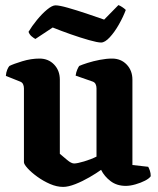

<svg xmlns="http://www.w3.org/2000/svg" viewBox="-20 -730 620 754"><path d="M228 4Q203 4 176.5 -7.5Q150 -19 126.5 -36Q103 -53 88.5 -69Q74 -85 74 -93V-383Q74 -392 70.5 -399.5Q67 -407 58 -410L3 -432Q4 -446 8.5 -456.5Q13 -467 17 -471Q33 -479 67.5 -489.5Q102 -500 135 -500Q170 -500 192.5 -476.5Q215 -453 215 -417V-126Q227 -116 243.5 -102Q260 -88 271 -88Q283 -88 310 -96Q337 -104 359 -115V-383Q359 -392 355.5 -399.5Q352 -407 343 -410L277 -433Q279 -447 283.5 -457Q288 -467 291 -471Q302 -476 324 -483Q346 -490 372 -495Q398 -500 420 -500Q455 -500 477.5 -476.5Q500 -453 500 -417V-82L562 -75Q565 -70 568.5 -60Q572 -50 572 -38Q566 -29 549.5 -20.5Q533 -12 512 -6Q491 0 474 0Q439 0 414.5 -18.5Q390 -37 377 -63Q359 -50 331.5 -34Q304 -18 276 -7Q248 4 228 4ZM377 -563Q363 -563 329.5 -572.5Q296 -582 257.5 -595.5Q219 -609 187 -622L119 -577Q113 -580 104.5 -587Q96 -594 92 -605Q105 -627 125 -651.5Q145 -676 165 -692.5Q185 -709 198 -709Q213 -709 246.5 -699.5Q280 -690 319 -677Q358 -664 389 -653L445 -710Q451 -708 459.5 -702.5Q468 -697 474 -691Q464 -664 447 -634Q430 -604 411 -583.5Q392 -563 377 -563Z"/></svg>

Font: Texturina 72pt ExtraBold
Style: Regular
Weight: 800
Designer: Guillermo Torres Carreño
Foundry: Omnibus-Type
Version: Version 1.002; ttfautohint (v1.8.3)